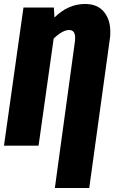

<svg xmlns="http://www.w3.org/2000/svg" viewBox="-21 -733 575 966"><path d="M534 -573Q534 -551 532 -540L428 213H255L356 -525Q357 -531 357 -543Q357 -582 327 -582Q294 -582 249 -539L173 0H-1L97 -695H250L253 -645Q322 -713 407 -713Q469 -713 501.5 -674Q534 -635 534 -573Z"/></svg>

Font: Fira Sans Extra Condensed ExtraBold
Style: Italic
Weight: 800
Width: 3
Italic angle: -8°
Designer: Carrois Corporate & Edenspiekermann AG
Foundry: Carrois Corporate GbR & Edenspiekermann AG
Version: Version 4.203